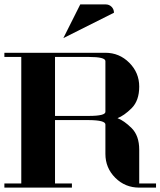

<svg xmlns="http://www.w3.org/2000/svg" viewBox="-20 -856 732 876"><path d="M0 0V-19H77.1V-596.2H0V-615.2H460.9Q524.4 -615.2 569.8 -569.8Q615.2 -524.4 615.2 -460.9Q615.2 -397 580.6 -362.3Q545.9 -328.1 516.1 -316.9Q545.9 -305.7 580.6 -271.5Q615.2 -236.8 615.2 -172.9V-19H691.9V0H615.2Q550.8 0 505.9 -44.9Q460.9 -89.8 460.9 -153.8V-288.1Q460.9 -307.6 384.8 -308.1H231V-19H308.1V0ZM231 -327.1H384.8Q461.9 -327.1 460.9 -346.2V-577.1Q460.9 -596.2 384.8 -596.2H231ZM269 -682.1 346.2 -835.9H461.9Q478 -835.9 488.8 -825.2Q500 -814 500 -797.9Z"/></svg>

Font: Hjet
Style: Regular
Weight: 400
Designer: T. Christopher White
Version: Version 1.2